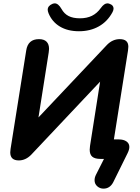

<svg xmlns="http://www.w3.org/2000/svg" viewBox="-20 -946 831 1143"><path d="M596 177Q575 177 559 163Q543 149 543 127Q543 111 551 95L599 0H578Q545 0 529.5 -13Q514 -26 514 -55Q514 -62 516 -78L576 -460L165 -24Q132 9 92 9Q41 9 41 -39Q41 -48 43 -60L136 -645Q146 -713 212 -713Q242 -713 257 -698Q272 -683 272 -655Q272 -648 270 -634L209 -247L618 -680Q651 -713 693 -713Q744 -713 744 -668Q744 -659 742 -645L658 -116H687Q716 -116 733 -104Q750 -92 750 -71Q750 -55 739 -33L654 139Q634 177 596 177ZM269 -867Q264 -880 264 -888Q264 -911 292 -923Q300 -926 306 -926Q327 -926 346 -893Q362 -864 388.5 -850.5Q415 -837 456 -837Q497 -837 527.5 -852Q558 -867 580 -898Q600 -926 619 -926Q626 -926 633 -923Q656 -915 656 -895Q656 -886 650 -874Q620 -818 568.5 -789Q517 -760 450 -760Q383 -760 336.5 -788Q290 -816 269 -867Z"/></svg>

Font: SN Pro Bold
Style: Bold Italic
Weight: 700
Italic angle: -9°
Designer: Tobias Whetton
Foundry: Supernotes
Version: Version 1.003